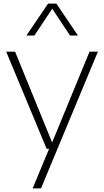

<svg xmlns="http://www.w3.org/2000/svg" viewBox="-20 -828 579 1068"><path d="M478 -540.5H524.5L208 220H161.5L253 0H239.5L14.5 -540.5H64L270 -35.5ZM413.5 -630.5H369.5L270.5 -779.5L171.5 -630.5H127L247.5 -808H293.5Z"/></svg>

Font: Encode Sans Semi Expanded ExLight
Style: Regular
Weight: 275
Width: 6
Designer: Multiple Designers
Foundry: Impallari Type
Version: Version 2.000